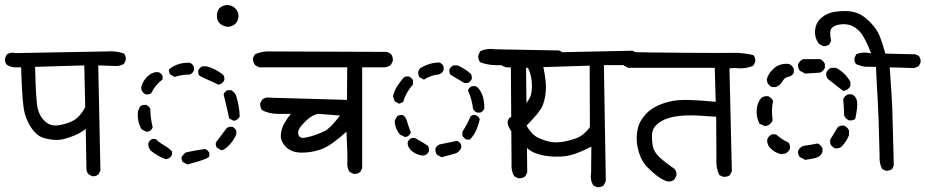

<svg xmlns="http://www.w3.org/2000/svg" viewBox="-29 -766 3750 778"><path d="M344.7 -51.8 330.1 -59.6Q322.3 -68.4 321.3 -80.1L318.4 -244.1Q297.9 -227.5 275.9 -218.3Q253.9 -209 231.9 -203.1Q210 -197.3 185.5 -199.7Q161.1 -202.1 141.1 -209.5Q121.1 -216.8 101.6 -242.7Q82 -268.6 71.3 -306.6Q60.5 -344.7 56.6 -493.2H27.3Q11.7 -495.1 -2 -503.9Q-9.8 -513.7 -8.8 -529.3L-2 -544.9Q11.7 -554.7 30.3 -551.8L31.2 -550.8L405.3 -557.6Q441.4 -560.5 473.6 -548.8Q482.4 -538.1 480.5 -522.5L473.6 -507.8Q459 -498 439.5 -498.5Q419.9 -499 369.1 -501L377.9 -74.2L370.1 -59.6Q360.4 -50.8 344.7 -51.8ZM261.7 -274.4Q276.4 -280.3 290 -294.4Q303.7 -308.6 316.4 -332L312.5 -501L113.3 -495.1Q116.2 -356.4 124 -325.2Q131.8 -293.9 154.3 -273.4Q176.8 -252.9 210.4 -258.8Q244.1 -264.6 261.7 -274.4Z M730.5 -99.6 711.9 -109.4Q705.1 -118.2 707 -130.9L721.7 -147.5Q761.7 -157.2 802.7 -162.1Q814.5 -157.2 819.3 -145.5V-132.8Q814.5 -121.1 730.5 -99.6ZM641.6 -121.1Q610.4 -132.8 582 -155.3Q570.3 -168.9 572.3 -186.5Q577.1 -198.2 588.9 -203.1H601.6Q616.2 -188.5 635.3 -177.7Q654.3 -167 668 -152.3V-138.7Q663.1 -127.9 651.4 -123ZM868.2 -157.2 850.6 -167Q843.8 -175.8 845.7 -188.5L889.6 -247.1Q899.4 -253.9 913.1 -252Q923.8 -247.1 928.7 -235.4V-222.7Q913.1 -183.6 877 -159.2ZM563.5 -232.4 544.9 -242.2Q525.4 -274.4 530.3 -316.4L538.1 -334Q548.8 -342.8 563.5 -340.8Q575.2 -335.9 580.1 -324.2Q580.1 -289.1 589.8 -250Q585 -238.3 574.2 -233.4ZM918 -276.4 899.4 -286.1Q894.5 -311.5 888.7 -335Q882.8 -358.4 877 -383.8Q881.8 -395.5 892.6 -400.4H908.2Q923.8 -391.6 928.7 -375Q940.4 -337.9 942.4 -294.9Q937.5 -283.2 925.8 -278.3ZM561.5 -383.8Q549.8 -388.7 544.9 -400.4L543 -411.1Q548.8 -437.5 568.8 -456.5Q588.9 -475.6 613.3 -473.6Q625 -468.8 629.9 -458V-444.3Q600.6 -422.9 584 -388.7Q575.2 -381.8 561.5 -383.8ZM855.5 -422.9Q836.9 -432.6 817.4 -440.9Q797.9 -449.2 779.3 -459Q772.5 -467.8 774.4 -480.5Q779.3 -492.2 791 -497.1H808.6Q845.7 -487.3 875 -462.9Q881.8 -454.1 879.9 -441.4Q875 -429.7 863.3 -424.8ZM678.7 -454.1 661.1 -463.9Q654.3 -472.7 656.2 -485.4Q691.4 -513.7 740.2 -511.7Q752 -506.8 756.8 -495.1V-480.5Q752 -468.8 740.2 -463.9Q707 -463.9 678.7 -454.1ZM891.6 -657.2Q869.1 -662.1 858.9 -673.8Q848.6 -685.5 850.1 -707Q851.6 -728.5 867.2 -738.3Q882.8 -748 900.9 -744.6Q918.9 -741.2 929.7 -725.6Q940.4 -710 936.5 -691.9Q932.6 -673.8 919.4 -665.5Q906.2 -657.2 891.6 -657.2Z M1403.3 -61.5 1387.7 -69.3Q1377 -84 1378.4 -106Q1379.9 -127.9 1375 -232.4Q1312.5 -175.8 1273.9 -161.6Q1235.4 -147.5 1193.8 -147.5Q1152.3 -147.5 1129.9 -170.4Q1107.4 -193.4 1108.9 -218.3Q1110.4 -243.2 1122.1 -264.2Q1133.8 -285.2 1149.4 -304.7H1089.8Q1058.6 -306.6 1033.2 -319.3Q1024.4 -330.1 1025.4 -347.7L1033.2 -362.3Q1047.9 -374 1067.4 -370.1L1377 -361.3L1377.9 -493.2H1021.5L1005.9 -501Q995.1 -513.7 996.1 -531.2L1003.9 -545.9Q1033.2 -559.6 1069.3 -557.6L1539.1 -555.7L1554.7 -547.9Q1564.5 -535.2 1562.5 -518.6L1554.7 -502.9Q1543.9 -495.1 1531.2 -493.2H1438.5V-84L1430.7 -69.3Q1419.9 -59.6 1403.3 -61.5ZM1293 -238.3Q1317.4 -255.9 1348.6 -297.9L1259.8 -304.7Q1241.2 -300.8 1224.6 -288.1Q1208 -275.4 1191.4 -255.9Q1174.8 -236.3 1180.2 -220.2Q1185.5 -204.1 1207 -208Q1228.5 -211.9 1250.5 -219.7Q1272.5 -227.5 1293 -238.3Z M2070.3 -43.9 2054.7 -51.8Q2042 -73.2 2043.9 -100.6L2041 -501Q2009.8 -501 1977.5 -502Q1945.3 -502.9 1917 -513.7Q1907.2 -524.4 1909.2 -542L1917 -558.6Q1943.4 -571.3 1976.6 -566.4L2236.3 -561.5L2252 -553.7Q2261.7 -542 2259.8 -524.4L2252 -508.8Q2241.2 -501 2228.5 -500H2102.5L2107.4 -67.4L2099.6 -51.8Q2087.9 -42 2070.3 -43.9ZM1760.7 -128.9 1742.2 -138.7Q1734.4 -148.4 1735.4 -164.1Q1740.2 -175.8 1752 -180.7Q1788.1 -187.5 1823.2 -195.3Q1835 -190.4 1839.8 -178.7V-166Q1831.1 -148.4 1814.5 -143.6ZM1680.7 -135.7Q1654.3 -140.6 1637.7 -155.8Q1621.1 -170.9 1623 -190.4Q1627.9 -202.1 1639.6 -207H1652.3Q1690.4 -185.5 1704.1 -175.8Q1710.9 -168 1709 -153.3Q1704.1 -141.6 1692.4 -136.7ZM1861.3 -200.2Q1849.6 -206.1 1844.7 -216.8V-232.4Q1864.3 -261.7 1877.9 -294.9Q1885.7 -301.8 1898.4 -299.8Q1910.2 -294.9 1915 -283.2Q1902.3 -225.6 1874 -200.2ZM1611.3 -210.9 1591.8 -220.7Q1571.3 -245.1 1570.3 -276.4L1580.1 -294.9Q1589.8 -301.8 1602.5 -299.8Q1614.3 -294.9 1620.1 -274.9Q1626 -254.9 1635.7 -228.5Q1630.9 -216.8 1619.1 -211.9ZM1904.3 -309.6Q1892.6 -314.5 1887.7 -326.2Q1882.8 -365.2 1867.2 -400.4Q1872.1 -412.1 1883.8 -417H1898.4Q1914.1 -408.2 1923.8 -385.3Q1933.6 -362.3 1933.6 -326.2Q1928.7 -314.5 1917 -309.6ZM1587.9 -345.7 1570.3 -355.5 1563.5 -376Q1568.4 -397.5 1580.1 -416Q1591.8 -434.6 1606.4 -451.2Q1614.3 -458 1627.9 -456.1Q1639.6 -451.2 1644.5 -440.4V-423.8Q1616.2 -392.6 1604.5 -352.5ZM1852.5 -429.7 1796.9 -462.9Q1790 -471.7 1792 -484.4Q1796.9 -496.1 1808.6 -501H1825.2Q1852.5 -489.3 1877.9 -467.8Q1883.8 -460 1882.8 -446.3Q1877.9 -434.6 1866.2 -429.7ZM1688.5 -443.4 1670.9 -453.1Q1664.1 -462.9 1666 -476.6L1671.9 -488.3Q1688.5 -499 1709 -505.9Q1729.5 -512.7 1752 -512.7Q1763.7 -507.8 1768.6 -496.1V-482.4Q1763.7 -469.7 1751 -464.8Q1717.8 -461.9 1688.5 -443.4Z M2389.6 -7.8 2375 -14.6Q2361.3 -37.1 2366.2 -65.4L2367.2 -171.9Q2325.2 -150.4 2293 -140.1Q2260.7 -129.9 2216.8 -131.3Q2172.9 -132.8 2138.7 -146Q2104.5 -159.2 2053.7 -219.7Q2014.6 -266.6 2035.2 -288.1Q2061.5 -300.8 2090.3 -332Q2119.1 -363.3 2123.5 -386.2Q2127.9 -409.2 2125.5 -437Q2123 -464.8 2110.4 -491.2L2023.4 -493.2Q2011.7 -495.1 2002.9 -502.9Q1994.1 -512.7 1995.1 -529.3L2002.9 -544.9Q2031.2 -555.7 2054.7 -552.7Q2078.1 -549.8 2534.2 -560.5L2548.8 -552.7Q2558.6 -543 2556.6 -525.4L2548.8 -510.7Q2539.1 -502.9 2526.4 -502H2418L2425.8 -32.2L2417 -14.6Q2406.2 -5.9 2389.6 -7.8ZM2361.3 -251 2360.4 -500 2172.9 -494.1Q2178.7 -465.8 2181.6 -439.9Q2184.6 -414.1 2181.6 -387.2Q2178.7 -360.4 2168.9 -336.4Q2159.2 -312.5 2104.5 -256.8Q2126 -219.7 2151.4 -208Q2176.8 -196.3 2197.8 -191.9Q2218.8 -187.5 2244.1 -190.4Q2269.5 -193.4 2302.7 -204.6Q2335.9 -215.8 2361.3 -251Z M2900.4 -49.8 2885.7 -56.6Q2871.1 -87.9 2874 -125L2873 -293Q2835.9 -295.9 2796.4 -297.9Q2756.8 -299.8 2726.1 -296.4Q2695.3 -293 2672.9 -285.2Q2650.4 -277.3 2633.3 -262.2Q2616.2 -247.1 2613.8 -227.1Q2611.3 -207 2615.2 -179.2Q2619.1 -151.4 2644 -128.4Q2668.9 -105.5 2704.1 -82Q2713.9 -71.3 2711.9 -54.7L2704.1 -39.1Q2692.4 -28.3 2673.8 -31.2Q2652.3 -39.1 2634.3 -52.7Q2616.2 -66.4 2593.8 -88.9Q2571.3 -111.3 2560.1 -147.9Q2548.8 -184.6 2551.3 -215.8Q2553.7 -247.1 2562 -265.6Q2570.3 -284.2 2589.4 -305.2Q2608.4 -326.2 2642.6 -340.8Q2676.8 -355.5 2716.8 -359.9Q2756.8 -364.3 2871.1 -353.5L2867.2 -491.2H2516.6L2501 -499Q2492.2 -509.8 2493.2 -526.4L2501 -542Q2527.3 -555.7 2543 -554.7Q2558.6 -553.7 2733.4 -552.2Q2908.2 -550.8 2943.4 -551.8Q2978.5 -552.7 3023.4 -543Q3033.2 -532.2 3031.2 -514.6L3023.4 -500Q2991.2 -485.4 2951.2 -490.2L2926.8 -489.3L2936.5 -72.3L2928.7 -56.6Q2918 -47.9 2900.4 -49.8Z M3559.6 -74.2 3545.9 -81.1Q3533.2 -104.5 3535.2 -133.8Q3531.2 -304.7 3527.8 -356.9Q3524.4 -409.2 3520.5 -495.1Q3492.2 -495.1 3479 -495.6Q3465.8 -496.1 3440.4 -505.9Q3431.6 -515.6 3433.6 -531.2L3440.4 -545.9Q3464.8 -557.6 3501 -549.8Q3474.6 -617.2 3455.6 -637.2Q3436.5 -657.2 3417.5 -663.6Q3398.4 -669.9 3375.5 -667Q3352.5 -664.1 3341.3 -652.3Q3330.1 -640.6 3338.9 -600.6L3331.1 -585.9Q3321.3 -578.1 3305.7 -579.1L3289.1 -588.9Q3270.5 -614.3 3273.9 -644.5Q3277.3 -674.8 3299.3 -693.8Q3321.3 -712.9 3352.1 -717.8Q3382.8 -722.7 3408.7 -720.7Q3434.6 -718.8 3455.1 -708.5Q3475.6 -698.2 3500 -672.9Q3524.4 -647.5 3535.6 -619.6Q3546.9 -591.8 3558.6 -548.8L3680.7 -545.9L3694.3 -539.1Q3703.1 -528.3 3701.2 -512.7L3694.3 -499Q3684.6 -492.2 3672.9 -490.2L3576.2 -493.2Q3585 -371.1 3586.4 -332Q3587.9 -293 3592.8 -95.7L3585.9 -81.1Q3575.2 -73.2 3559.6 -74.2ZM3233.4 -118.2 3211.9 -129.9Q3203.1 -139.6 3205.1 -155.3Q3211.9 -168.9 3225.6 -174.8Q3254.9 -178.7 3284.2 -184.6Q3297.9 -178.7 3303.7 -165V-149.4Q3295.9 -131.8 3279.3 -127Q3262.7 -122.1 3233.4 -118.2ZM3134.8 -141.6Q3107.4 -147.5 3087.9 -170.9Q3078.1 -184.6 3080.1 -202.1Q3085.9 -215.8 3099.6 -221.7H3115.2Q3140.6 -199.2 3166 -188.5Q3173.8 -178.7 3171.9 -163.1Q3166 -149.4 3152.3 -143.6ZM3354.5 -165Q3340.8 -170.9 3335 -184.6V-200.2L3366.2 -251Q3376 -258.8 3391.6 -256.8Q3405.3 -251 3411.1 -237.3V-217.8Q3401.4 -192.4 3379.9 -170.9Q3370.1 -163.1 3354.5 -165ZM3070.3 -254.9 3048.8 -264.6Q3035.2 -290 3037.1 -320.3Q3039.1 -350.6 3056.6 -370.1Q3068.4 -377.9 3084 -376Q3097.7 -370.1 3103.5 -356.4Q3095.7 -323.2 3101.6 -278.3Q3095.7 -262.7 3080.1 -256.8ZM3411.1 -278.3Q3397.5 -284.2 3391.6 -297.9Q3390.6 -334 3387.7 -364.3Q3393.6 -377.9 3407.2 -383.8H3422.9Q3440.4 -376 3443.8 -355Q3447.3 -334 3436.5 -284.2Q3426.8 -276.4 3411.1 -278.3ZM3387.7 -397.5 3325.2 -446.3Q3317.4 -456.1 3319.3 -471.7Q3325.2 -485.4 3338.9 -491.2H3358.4Q3395.5 -471.7 3417 -434.6V-418.9Q3411.1 -405.3 3397.5 -399.4ZM3099.6 -413.1Q3085.9 -418.9 3080.1 -432.6L3078.1 -444.3Q3084 -469.7 3108.4 -490.2Q3132.8 -510.7 3168 -506.8Q3181.6 -501 3187.5 -487.3V-471.7Q3181.6 -458 3166 -455.1Q3150.4 -452.1 3141.6 -436.5Q3132.8 -420.9 3115.2 -413.1ZM3233.4 -467.8 3211.9 -479.5Q3203.1 -491.2 3205.1 -506.8Q3211.9 -520.5 3225.6 -526.4H3293.9Q3307.6 -520.5 3313.5 -506.8V-491.2Q3307.6 -477.5 3293.9 -471.7Z"/></svg>

Font: JasonHandwriting1
Style: Regular
Weight: 400
Version: Version 1.48.20